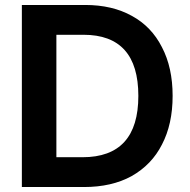

<svg xmlns="http://www.w3.org/2000/svg" viewBox="-20 -750 764 773"><path d="M68 -730H323Q432 -730 511 -686Q590 -643 632 -560Q675 -478 675 -364Q675 -250 632 -168Q591 -87 510 -41Q430 3 318 3H68ZM312 -117Q537 -117 537 -364Q537 -610 316 -610H207V-117Z"/></svg>

Font: Sinter Bold
Style: Regular
Weight: 700
Foundry: Adobe & rsms
Version: Version 1.000